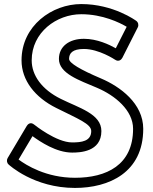

<svg xmlns="http://www.w3.org/2000/svg" viewBox="-20 -885 752 945"><path d="M380 -815C485.4 -815 569.5 -773.3 603.5 -753.2L549.9 -647.4C517.8 -665.4 458.3 -694 393 -694C321.6 -694 270 -657.3 270 -595C270 -523.2 370.5 -489.9 457.2 -453C546.6 -415.1 635 -342.2 635 -251C635 -72.5 504 -10 349 -10C207.1 -10 108.3 -72.3 71.5 -99.8L140 -214.9C178.1 -187.2 257 -134 335 -134C371.8 -134 479 -136.8 479 -240C479 -324.9 367.9 -354 279.1 -398.4C185.5 -444.7 136 -514.3 136 -588C136 -725.3 257.8 -815 380 -815ZM380 -865C236.2 -865 86 -758.7 86 -588C86 -489.7 152.5 -405.3 256.9 -353.6C364.1 -300 429 -275.1 429 -240C429 -189.2 380.2 -184 335 -184C256.7 -184 149.1 -271.1 149.1 -271.1C128.8 -288.2 115.3 -271.2 111.5 -264.8L17.5 -106.8C11.8 -97.1 13.3 -83.7 22 -75.7C24 -73.8 146.3 40 349 40C516 40 685 -35.5 685 -251C685 -375.8 571.4 -458.9 476.8 -499C375.5 -542.1 320 -574.8 320 -595C320 -622.7 336.4 -644 393 -644C466.9 -644 545.1 -591.9 545.8 -591.5C564.4 -578.5 577.8 -591.8 582.3 -600.7L658.3 -750.7C663.4 -760.7 660.9 -774.8 650.8 -782.2C648.9 -783.5 538.6 -865 380 -865Z"/></svg>

Font: Hussar Ekologiczny
Style: Regular
Weight: 400
Foundry: Cannot Into Space Fonts
Version: Version 0.97